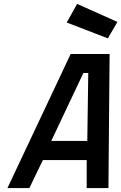

<svg xmlns="http://www.w3.org/2000/svg" viewBox="-20 -961 620 981"><path d="M431 -588 426 -241H242L406 -588ZM130 0 199 -143H423V0H534L540 -685H341L18 0ZM321 -846 531 -765 580 -849 374 -941Z"/></svg>

Font: RazerF5 SemiBold
Style: Italic
Weight: 600
Foundry: Razer Inc.
Version: Version 2